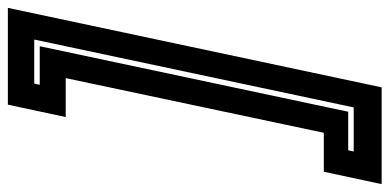

<svg xmlns="http://www.w3.org/2000/svg" viewBox="-338 -519 990 488"><g transform="rotate(-90 157.0 -275.0)"><path d="M179 200H-67L-35.5 53H63.5L202.5 -603H103.5L135 -750H381ZM128 129 300.5 -683H188.5L185.5 -669H283.5L117 115H19L16 129Z"/></g></svg>

Font: Tourney Thin
Style: Italic
Weight: 100
Italic angle: -12°
Designer: Tyler Finck
Foundry: Etcetera Type Co
Version: Version 1.015